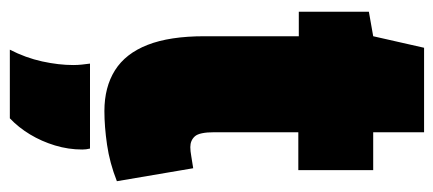

<svg xmlns="http://www.w3.org/2000/svg" viewBox="-272 -424 903 400"><g transform="rotate(90 180.0 -224.5)"><path d="M212 10Q162 10 127 -12Q92 -34 74 -80Q56 -126 56 -198V-395H5V-541L56 -550L80 -656H256V-550H335V-394H256V-219Q256 -188 264.5 -178.5Q273 -169 287 -169Q295 -169 306 -171Q317 -173 331 -175L358 -16Q320 -1 282 4.5Q244 10 212 10ZM84 207Q101 174 108.5 139.5Q116 105 116 75Q116 65 115 56.5Q114 48 113 40H290Q291 44 291.5 48Q292 52 292 56Q292 85 283.5 113Q275 141 260.5 165Q246 189 227 207Z"/></g></svg>

Font: Georama SemiCondensed Black
Style: Regular
Weight: 900
Width: 4
Designer: Jean-Baptiste Levee
Foundry: Production Type
Version: Version 1.001